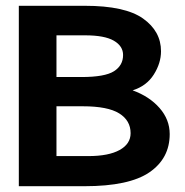

<svg xmlns="http://www.w3.org/2000/svg" viewBox="-20 -643 640 663"><path d="M45 0V-623H273Q412 -623 474 -579Q536 -535 536 -466Q536 -425 511 -385.5Q486 -346 438 -331Q496 -310 531 -270Q566 -230 566 -180Q566 -96 496 -48Q426 0 272 0ZM175 -377H261Q342 -377 373.5 -397Q405 -417 405 -453Q405 -484 373 -502.5Q341 -521 274 -521H175ZM175 -104H285Q355 -104 393 -125Q431 -146 431 -183Q431 -227 391.5 -251.5Q352 -276 266 -276H175Z"/></svg>

Font: Inconsolata Expanded ExtraBold
Style: Regular
Weight: 800
Width: 7
Monospace: yes
Designer: Raph Levien, Cyreal, Brenton Simpson
Foundry: Raph Levien, Cyreal, Google
Version: Version 3.001; ttfautohint (v1.8.2.53-6de2)